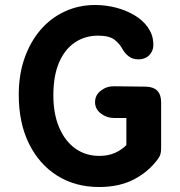

<svg xmlns="http://www.w3.org/2000/svg" viewBox="-20 -735 722 770"><path d="M377.5 15Q282.5 15 210 -30.2Q137.5 -75.5 96.4 -158.5Q55.2 -241.5 55.2 -355.2Q55.2 -436 78.5 -502Q101.8 -568 143 -615.8Q184.2 -663.5 240.4 -689.2Q296.5 -715 361.5 -715Q404.2 -715 445 -704.4Q485.8 -693.8 519 -674.1Q552.2 -654.5 572.5 -626.1Q592.8 -597.8 595 -562.2Q596.8 -533.8 580.1 -515.4Q563.5 -497 534.8 -497Q512 -497 496.9 -508.6Q481.8 -520.2 472 -536.8Q459.8 -560.2 438.6 -576.1Q417.5 -592 373.5 -592Q320.5 -592 279.9 -564.4Q239.2 -536.8 216.6 -483.8Q194 -430.8 194 -352.2Q194 -278.8 217.1 -224.1Q240.2 -169.5 281.8 -139.6Q323.2 -109.8 378.5 -109.8Q414.2 -109.8 441.4 -122Q468.5 -134.2 486.8 -153.2V-261.8H437.2Q408.2 -261.8 384.8 -279.6Q361.2 -297.5 361.2 -325.5Q361.2 -353.8 384.9 -371.8Q408.5 -389.8 437.8 -389L564.8 -387.5Q595.5 -386.8 610.9 -371Q626.2 -355.2 626.2 -324.5V-142.2Q626.2 -127.8 623.8 -117.9Q621.2 -108 614.2 -98.5Q577 -47 518 -16Q459 15 377.5 15Z"/></svg>

Font: National Park
Style: Regular
Weight: 400
Designer: Andrea Herstowski, Ben Hoepner
Version: Version 1.009